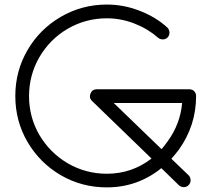

<svg xmlns="http://www.w3.org/2000/svg" viewBox="-20 -788 942 839"><path d="M446.8 -768.1C374 -768.1 307.1 -750 245.6 -714.4C184.6 -678.7 135.7 -630.4 100.1 -568.8C64.5 -507.8 46.9 -440.9 46.9 -368.2C46.9 -295.9 64.5 -229 100.1 -168C135.7 -106.9 184.6 -58.1 245.6 -22.5C307.1 13.2 374 30.8 446.8 30.8C536.1 30.8 615.7 2.9 685.1 -53.2L762.2 22C773.9 32.2 793 32.7 804.2 21C815.9 9.3 815.9 -10.3 804.2 -22L729 -94.2C740.2 -107.4 751.5 -120.6 762.2 -134.8C812 -205.1 836.9 -282.7 836.9 -368.2C836.9 -385.3 824.7 -397.9 807.1 -397.9H402.8C389.6 -397.9 380.4 -391.6 375.5 -379.4C374 -375 373 -371.1 373 -367.2C372.6 -359.9 375.5 -353.5 381.8 -347.2L642.1 -95.2C584.5 -50.8 519.5 -28.8 446.8 -28.8C385.7 -28.8 328.6 -43.9 276.4 -74.2C224.1 -105 183.1 -146 152.3 -197.8C122.1 -250 106.9 -306.6 106.9 -367.7C106.9 -429.2 122.1 -486.3 152.3 -538.6C183.1 -590.8 224.1 -632.3 276.4 -662.6C328.6 -692.9 385.7 -708 446.8 -708C488.8 -708 529.3 -700.2 568.8 -684.6C608.4 -668.9 642.1 -648.4 670.9 -623C683.1 -612.8 702.6 -613.3 712.9 -625C724.1 -636.7 722.7 -656.2 710.9 -668C677.2 -698.7 637.2 -722.7 590.8 -740.7C544.9 -758.8 497.1 -768.1 446.8 -768.1ZM775.9 -337.9C770.5 -276.9 749.5 -221.2 712.9 -170.9C704.6 -158.7 695.3 -147 686 -136.2L477.1 -337.9Z"/></svg>

Font: Nemoy
Style: Medium
Weight: 500
Designer: BSozoo
Foundry: BSozoo
Version: Version 001.000